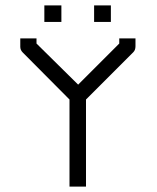

<svg xmlns="http://www.w3.org/2000/svg" viewBox="-20 -739 580 710"><path d="M144 -719H207V-658H144ZM328 -719H390V-658H328ZM298 -371V-49H237V-371L64 -545Q55 -554 55 -566V-597H115V-578L269 -426L421 -578V-597H481V-568Q481 -554 473 -546Z"/></svg>

Font: IBM 3270
Style: Regular
Weight: 400
Monospace: yes
Version: Version 2.3.1